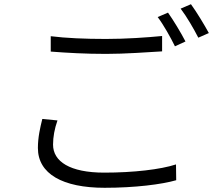

<svg xmlns="http://www.w3.org/2000/svg" viewBox="-20 -859 1040 912"><path d="M221 -687V-614C299 -608 384 -603 484 -603C575 -603 682 -611 750 -615V-688C678 -681 579 -674 483 -674C384 -674 292 -678 221 -687ZM253 -287 181 -294C171 -254 160 -207 160 -156C160 -33 278 33 477 33C620 33 748 17 817 -3L816 -78C743 -54 614 -39 475 -39C312 -39 232 -92 232 -172C232 -209 239 -247 253 -287ZM778 -799 729 -778C757 -741 791 -680 811 -639L861 -662C840 -703 803 -764 778 -799ZM887 -839 838 -818C867 -780 900 -723 922 -680L972 -702C952 -739 914 -802 887 -839Z"/></svg>

Font: Source Han Sans JP Normal
Style: Regular
Weight: 350
Designer: Ryoko NISHIZUKA 西塚涼子 (kana, bopomofo & ideographs); Paul D. Hunt (Latin, Greek & Cyrillic); Sandoll Communications 산돌커뮤니
Foundry: Adobe
Version: Version 2.002;hotconv 1.0.116;makeotfexe 2.5.65601